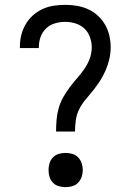

<svg xmlns="http://www.w3.org/2000/svg" viewBox="-20 -763 540 791"><path d="M211 -221Q211 -245 213 -269Q215 -293 221.5 -316.5Q228 -340 240 -361.5Q252 -383 266.5 -402.5Q281 -422 297 -440Q313 -458 327 -478Q341 -498 349.5 -521Q358 -544 358 -568Q358 -589 350.5 -610Q343 -631 327.5 -645.5Q312 -660 291 -666.5Q270 -673 249 -673Q228 -673 207 -667Q186 -661 170.5 -646.5Q155 -632 147.5 -611.5Q140 -591 140 -569V-565H62V-572Q62 -596 68 -619.5Q74 -643 86 -663.5Q98 -684 116 -700Q134 -716 156 -726Q178 -736 201.5 -739.5Q225 -743 249 -743Q273 -743 297 -739Q321 -735 343 -725Q365 -715 383 -698.5Q401 -682 413 -661Q425 -640 430.5 -616Q436 -592 436 -568Q436 -544 430.5 -520Q425 -496 415.5 -474Q406 -452 393 -431.5Q380 -411 365 -392Q350 -373 334 -354.5Q318 -336 307 -314.5Q296 -293 292.5 -269Q289 -245 289 -221ZM250 8Q236 8 222 4Q208 0 198 -10.5Q188 -21 184 -34.5Q180 -48 180 -63Q180 -77 184 -90.5Q188 -104 198 -114.5Q208 -125 222 -129Q236 -133 250 -133Q264 -133 278 -129Q292 -125 302 -114.5Q312 -104 316.5 -90.5Q321 -77 321 -63Q321 -48 316.5 -34.5Q312 -21 302 -10.5Q292 0 278 4Q264 8 250 8Z"/></svg>

Font: Iosevka Curly
Style: Regular
Weight: 400
Monospace: yes
Designer: Belleve Invis
Foundry: Belleve Invis
Version: Version 22.1.2; ttfautohint (v1.8.4)